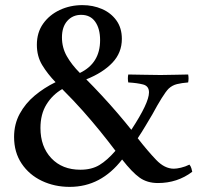

<svg xmlns="http://www.w3.org/2000/svg" viewBox="-20 -711 791 750"><path d="M597 4Q555 4 525.5 -17Q496 -38 457 -88Q416 -35 365 -8Q314 19 252 19Q193 19 143.5 -4.5Q94 -28 64.5 -72Q35 -116 35 -176Q35 -226 57 -266.5Q79 -307 115.5 -337.5Q152 -368 197 -390Q166 -422 145 -456.5Q124 -491 124 -536Q124 -584 148.5 -618.5Q173 -653 213.5 -672Q254 -691 302 -691Q343 -691 378 -676Q413 -661 434.5 -631.5Q456 -602 456 -559Q456 -505 419 -466Q382 -427 317 -401Q345 -373 377.5 -338Q410 -303 440 -268Q470 -233 493 -204Q562 -309 562 -350Q562 -375 539 -381Q516 -387 481 -389Q478 -405 481 -420Q507 -420 538.5 -419Q570 -418 607 -418Q642 -418 667 -419Q692 -420 715 -420Q718 -405 715 -389Q690 -387 671.5 -382.5Q653 -378 639 -365Q628 -354 611.5 -327.5Q595 -301 575 -264Q563 -244 548.5 -219.5Q534 -195 518 -171Q557 -121 590 -86.5Q623 -52 659 -52Q670 -52 687 -56Q704 -60 720 -68Q725 -62 727.5 -54Q730 -46 731 -40Q673 4 597 4ZM431 -122Q400 -163 369.5 -200.5Q339 -238 304 -277.5Q269 -317 223 -363Q185 -341 161.5 -303Q138 -265 138 -211Q138 -138 180.5 -93Q223 -48 294 -48Q338 -48 368.5 -66.5Q399 -85 431 -122ZM292 -426Q371 -464 371 -554Q371 -599 352 -626Q333 -653 297 -653Q264 -653 243 -629.5Q222 -606 222 -565Q222 -525 241 -491.5Q260 -458 292 -426Z"/></svg>

Font: Tiro Devanagari Hindi
Style: Regular
Weight: 400
Designer: Devanagari: John Hudson & Fiona Ross. Latin: John Hudson.
Foundry: Tiro Typeworks Ltd.
Version: Version 1.52